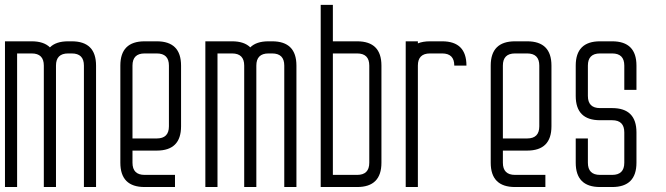

<svg xmlns="http://www.w3.org/2000/svg" viewBox="-20 -752 2677 772"><path d="M48.8 -537.1V0H0V-585.9H107.4Q156.2 -585.9 180.7 -561.5Q205.1 -585.9 253.9 -585.9H268.6Q366.2 -585.9 366.2 -488.3V0H317.4V-488.3Q317.4 -537.1 268.6 -537.1H253.9Q205.1 -537.1 205.1 -488.3V0H156.2V-488.3Q156.2 -537.1 107.4 -537.1Z M512.7 -195.3H610.4Q659.2 -195.3 659.2 -244.1V-488.3Q659.2 -537.1 610.4 -537.1H561.5Q512.7 -537.1 512.7 -488.3ZM512.7 -146.5V-97.7Q512.7 -48.8 561.5 -48.8H683.6V0H561.5Q463.9 0 463.9 -97.7V-488.3Q463.9 -585.9 561.5 -585.9H610.4Q708 -585.9 708 -488.3V-244.1Q708 -146.5 610.4 -146.5Z M854.5 -537.1V0H805.7V-585.9H913.1Q961.9 -585.9 986.3 -561.5Q1010.7 -585.9 1059.6 -585.9H1074.2Q1171.9 -585.9 1171.9 -488.3V0H1123V-488.3Q1123 -537.1 1074.2 -537.1H1059.6Q1010.7 -537.1 1010.7 -488.3V0H961.9V-488.3Q961.9 -537.1 913.1 -537.1Z M1318.4 -537.1V-48.8H1416Q1464.8 -48.8 1464.8 -97.7V-488.3Q1464.8 -537.1 1416 -537.1ZM1269.5 0V-732.4H1318.4V-585.9H1416Q1513.7 -585.9 1513.7 -488.3V-97.7Q1513.7 0 1416 0Z M1660.2 0H1611.3V-585.9H1660.2V-577.6Q1680.2 -585.9 1709 -585.9H1757.8Q1855.5 -585.9 1855.5 -488.3H1806.6Q1806.6 -537.1 1757.8 -537.1H1709Q1660.2 -537.1 1660.2 -488.3Z M2002 -195.3H2099.6Q2148.4 -195.3 2148.4 -244.1V-488.3Q2148.4 -537.1 2099.6 -537.1H2050.8Q2002 -537.1 2002 -488.3ZM2002 -146.5V-97.7Q2002 -48.8 2050.8 -48.8H2172.9V0H2050.8Q1953.1 0 1953.1 -97.7V-488.3Q1953.1 -585.9 2050.8 -585.9H2099.6Q2197.3 -585.9 2197.3 -488.3V-244.1Q2197.3 -146.5 2099.6 -146.5Z M2392.6 -585.9H2441.4Q2539.1 -585.9 2539.1 -488.3V-390.6H2490.2V-488.3Q2490.2 -537.1 2441.4 -537.1H2392.6Q2343.8 -537.1 2343.8 -488.3V-366.2Q2343.8 -317.4 2392.6 -317.4H2441.4Q2539.1 -317.4 2539.1 -219.7V-97.7Q2539.1 0 2441.4 0H2392.6Q2294.9 0 2294.9 -97.7V-195.3H2343.8V-97.7Q2343.8 -48.8 2392.6 -48.8H2441.4Q2490.2 -48.8 2490.2 -97.7V-219.7Q2490.2 -268.6 2441.4 -268.6H2392.6Q2294.9 -268.6 2294.9 -366.2V-488.3Q2294.9 -585.9 2392.6 -585.9Z"/></svg>

Font: Daray
Style: Regular
Weight: 400
Designer: Maxim Raikov
Foundry: Maxim Raikov
Version: Version 1.00 May 24, 2021, initial release